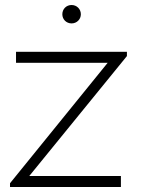

<svg xmlns="http://www.w3.org/2000/svg" viewBox="-20 -747 567 767"><path d="M266 -653.5C286.5 -653.5 303 -669.5 303 -690C303 -711 286.5 -727 266 -727C245 -727 229 -711 229 -690C229 -669.5 245 -653.5 266 -653.5ZM20 0H463V-44H97L487 -523V-540H44V-496H410L20 -15Z"/></svg>

Font: Hauora ExtraLight
Style: Regular
Weight: 200
Designer: Mikhail Sharanda
Foundry: WCYS & Co.
Version: Version 1.010